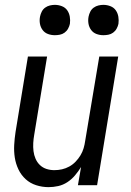

<svg xmlns="http://www.w3.org/2000/svg" viewBox="-20 -763 540 791"><path d="M180 8Q154 8 129 0Q104 -8 85.5 -25Q67 -42 56 -65Q45 -88 41 -113.5Q37 -139 38.5 -166Q40 -193 44 -219L95 -530H174L121 -208Q118 -191 117 -174Q116 -157 118 -140.5Q120 -124 126.5 -109Q133 -94 144.5 -83Q156 -72 171.5 -67Q187 -62 204 -62Q220 -62 235.5 -65.5Q251 -69 265.5 -77Q280 -85 291.5 -97Q303 -109 311.5 -123Q320 -137 324.5 -152.5Q329 -168 331 -183L389 -530H467L380 0H301L314 -75Q303 -57 289 -40.5Q275 -24 257.5 -12.5Q240 -1 220 3.5Q200 8 180 8ZM406 -618Q391 -618 377.5 -623Q364 -628 355.5 -639.5Q347 -651 344.5 -665.5Q342 -680 345 -695Q347 -705 352 -715Q357 -725 366 -731.5Q375 -738 385.5 -740.5Q396 -743 406 -743Q421 -743 435 -737.5Q449 -732 457 -720.5Q465 -709 467.5 -694.5Q470 -680 468 -665Q466 -655 460.5 -645Q455 -635 446 -628.5Q437 -622 426.5 -620Q416 -618 406 -618ZM206 -618Q191 -618 177.5 -623Q164 -628 155.5 -639.5Q147 -651 144.5 -665.5Q142 -680 145 -695Q147 -705 152 -715Q157 -725 166 -731.5Q175 -738 185.5 -740.5Q196 -743 206 -743Q221 -743 235 -737.5Q249 -732 257 -720.5Q265 -709 267.5 -694.5Q270 -680 268 -665Q266 -655 260.5 -645Q255 -635 246 -628.5Q237 -622 226.5 -620Q216 -618 206 -618Z"/></svg>

Font: Iosevka Curly Oblique
Style: Regular
Weight: 400
Italic angle: -9°
Monospace: yes
Designer: Belleve Invis
Foundry: Belleve Invis
Version: Version 11.1.0; ttfautohint (v1.8.3)